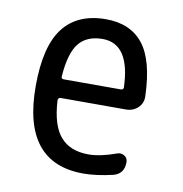

<svg xmlns="http://www.w3.org/2000/svg" viewBox="-66 -592 633 665"><g transform="rotate(10 250.0 -260.0)"><path d="M254.9 -460.9Q200.2 -460.9 171.9 -426.3Q143.6 -391.6 137.7 -307.6Q137.7 -299.8 146.5 -299.8H346.7Q355.5 -299.8 356.4 -307.6Q351.6 -460.9 254.9 -460.9ZM269.5 9.8Q54.7 9.8 54.7 -259.8Q54.7 -400.4 105 -465.3Q155.3 -530.3 254.9 -530.3Q340.8 -530.3 385.7 -473.6Q430.7 -417 434.6 -291Q435.5 -266.6 418.5 -250.5Q401.4 -234.4 377 -234.4H146.5Q138.7 -234.4 137.7 -224.6Q142.6 -136.7 176.8 -97.7Q210.9 -58.6 275.4 -58.6Q316.4 -58.6 373 -79.1Q386.7 -84 398.4 -76.7Q410.2 -69.3 410.2 -54.7Q410.2 -13.7 373 -3.9Q314.5 9.8 269.5 9.8Z"/></g></svg>

Font: Rounded Mgen+ 1m regular
Style: Regular
Weight: 400
Designer: [Source Han Sans]
Ryoko NISHIZUKA  (kana & ideographs); Paul D. Hunt (Latin, Greek & Cyrillic); Wenlong ZHANG  (bopomofo
Version: Version 1.059.20150602